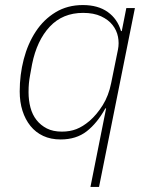

<svg xmlns="http://www.w3.org/2000/svg" viewBox="-20 -540 603 760"><path d="M400 -111H397Q365 -53 323.5 -20.5Q282 12 220 12Q181 12 151 -2Q121 -16 100.5 -41.5Q80 -67 69 -101.5Q58 -136 58 -178Q58 -244 74 -305.5Q90 -367 121.5 -415Q153 -463 200 -491.5Q247 -520 308 -520Q368 -520 406.5 -492.5Q445 -465 459 -417H462L480 -508H514L372 200H338ZM225 -19Q257 -19 282.5 -29Q308 -39 334 -61Q363 -86 386.5 -123.5Q410 -161 420 -211L447 -344Q452 -369 447 -394.5Q442 -420 425.5 -441Q409 -462 380 -475.5Q351 -489 309 -489Q228 -489 177 -434.5Q126 -380 107 -286L99 -242Q96 -226 94.5 -210.5Q93 -195 93 -175Q93 -143 100.5 -114.5Q108 -86 124.5 -65Q141 -44 165.5 -31.5Q190 -19 225 -19Z"/></svg>

Font: IBM Plex Sans ExtLt
Style: Italic
Weight: 200
Italic angle: -11°
Designer: Mike Abbink, Paul van der Laan, Pieter van Rosmalen
Foundry: Bold Monday
Version: Version 3.005